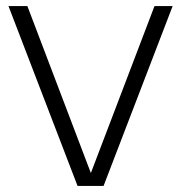

<svg xmlns="http://www.w3.org/2000/svg" viewBox="-20 -615 599 635"><path d="M236.5 0 8 -595H70.5L286.5 -27H274.5L491 -595H551L322.5 0Z"/></svg>

Font: Encode Sans SC Condensed Thin Light
Style: Regular
Weight: 300
Version: Version 3.002